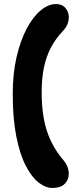

<svg xmlns="http://www.w3.org/2000/svg" viewBox="-20 -816 376 949"><path d="M43 -352Q43 -453 62 -534.5Q81 -616 112 -674.5Q143 -733 181 -764.5Q219 -796 256 -796Q287 -796 303.5 -776.5Q320 -757 320 -731Q320 -714 313.5 -697Q307 -680 292 -664Q255 -625 232 -581.5Q209 -538 197.5 -484Q186 -430 186 -358Q186 -248 212 -168.5Q238 -89 293 -25Q320 7 320 44Q320 71 300.5 92Q281 113 238 113Q205 113 170.5 86Q136 59 107 2.5Q78 -54 60.5 -142Q43 -230 43 -352Z"/></svg>

Font: DynaPuff Condensed Medium
Style: Regular
Weight: 500
Width: 3
Designer: Toshi Omagari, Jennifer Daniel
Foundry: Google Fonts
Version: Version 2.000; ttfautohint (v1.8.4.7-5d5b)